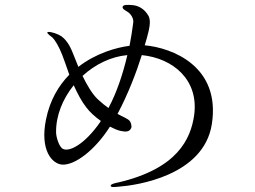

<svg xmlns="http://www.w3.org/2000/svg" viewBox="-20 -769 1040 784"><path d="M571 -584C574 -595 577 -605 580 -615C588 -645 598 -681 587 -703C570 -734 544 -746 522 -748C499 -750 484 -750 481 -742C478 -733 491 -727 502 -720C513 -713 527 -694 524 -676C520 -645 515 -614 509 -582C455 -575 372 -552 300 -496C286 -530 276 -557 273 -563C267 -577 250 -613 220 -627C199 -637 174 -642 173 -636C173 -631 189 -620 195 -615C204 -606 221 -579 234 -545C240 -531 250 -500 263 -464C220 -420 184 -361 168 -282C142 -155 193 -101 232 -97C283 -92 367 -154 429 -252C444 -244 458 -238 470 -235C492 -230 509 -229 516 -247C519 -254 514 -271 509 -276C499 -286 483 -291 460 -304C504 -387 537 -474 559 -544C687 -531 792 -443 773 -300C759 -200 703 -80 463 -24C461 -24 431 -18 432 -11C433 -3 444 -5 467 -7C534 -12 812 -50 845 -262C882 -499 682 -574 571 -584ZM388 -269C328 -183 265 -147 237 -161C220 -170 209 -212 209 -228C208 -297 236 -365 281 -421C296 -388 313 -355 332 -331C346 -312 368 -292 392 -275C390 -273 389 -271 388 -269ZM380 -363C357 -384 335 -422 317 -459C368 -506 433 -538 500 -544C482 -467 457 -392 423 -328C410 -337 396 -348 380 -363Z"/></svg>

Font: Shippori Mincho
Style: Regular
Weight: 400
Designer: Bonji Tadano  Ryoko NISHIZUKA  (kana & ideographs); Frank Grießhammer (Latin, Greek & Cyrillic); Wenlong ZHANG  (bopomof
Foundry: Adobe Systems Incorporated
Version: Version 1.003;PS 1.001;hotconv 16.6.54;makeotf.lib2.5.65590